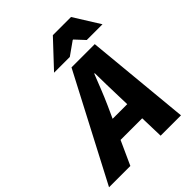

<svg xmlns="http://www.w3.org/2000/svg" viewBox="-304 -991 1121 1121"><g transform="rotate(-45 257.0 -430.0)"><path d="M-66 0 274 -650H466L528 0H360L350 -344Q349 -391 347.5 -436Q346 -481 346 -530H342Q323 -482 305 -436.5Q287 -391 266 -344L110 0ZM110 -148 138 -268H440L412 -148ZM180 -700 330 -860H480L580 -700H450L396 -758H392L310 -700Z"/></g></svg>

Font: Source Sans 3 ExtraLight Black
Style: Italic
Weight: 900
Italic angle: -11°
Version: Version 3.052;hotconv 1.1.0;makeotfexe 2.6.0